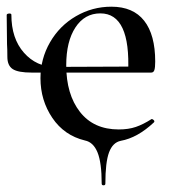

<svg xmlns="http://www.w3.org/2000/svg" viewBox="-23 -415 519 574"><path d="M231 5Q169 -10 133.5 -62.5Q98 -115 98 -181Q98 -239 126.5 -288.5Q155 -338 204 -366.5Q253 -395 310 -395Q375 -395 408 -353Q441 -311 441 -231Q441 -213 438.5 -205.5Q436 -198 429 -198H360Q368 -375 277 -375Q230 -375 202.5 -333Q175 -291 175 -220Q175 -133 216 -80.5Q257 -28 332 -28Q361 -28 383 -35.5Q405 -43 430 -59H431Q434 -59 437 -55.5Q440 -52 437 -49Q388 -3 338 6Q314 11 303 40.5Q292 70 292 134Q292 139 286.5 139Q281 139 281 134Q281 71 268.5 40.5Q256 10 231 5ZM-1 -245Q-1 -269 -2 -283L-3 -370Q-3 -374 4 -374.5Q11 -375 11 -371Q11 -300 48.5 -257.5Q86 -215 142 -215L381 -216V-198H72Q31 -198 15 -208.5Q-1 -219 -1 -245Z"/></svg>

Font: Cormorant Infant Medium
Style: Regular
Weight: 500
Designer: Christian Thalmann (Catharsis Fonts)
Foundry: Catharsis Fonts
Version: Version 4.000